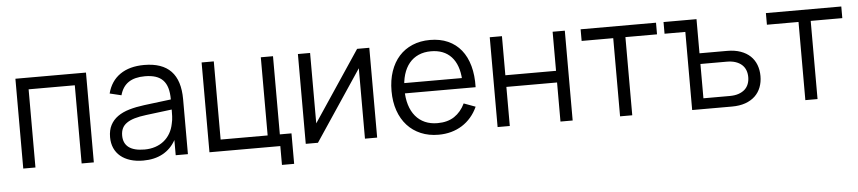

<svg xmlns="http://www.w3.org/2000/svg" viewBox="-41 -796 5142 1150"><g transform="rotate(-5 2530.0 -221.0)"><path d="M69.7 0V-540H494V0H420.7V-470H143V0Z M844.7 -555Q756.7 -555 700.1 -515.9Q643.5 -476.8 624.3 -402.7L694 -386Q708 -437.5 744.8 -462.4Q781.5 -487.3 843.3 -487.3Q880.2 -487.3 907.2 -478.6Q934.3 -469.8 951.9 -451.3Q969.5 -432.8 977.9 -404.2Q986.3 -375.7 986.3 -335.7V-275.3Q986.3 -257.3 985.4 -234.2Q984.5 -211 979.3 -190.7Q973.2 -158.5 958.1 -132.4Q943 -106.3 920.3 -88.1Q897.7 -69.8 868.2 -60.1Q838.8 -50.3 803.7 -50.3Q740.5 -50.3 708.8 -74.3Q677 -98.3 677 -145.3Q677 -169.7 685.5 -187.9Q694 -206.2 712.7 -219.5Q731.3 -232.8 760.5 -241.6Q789.7 -250.3 830.8 -255.3L1002.3 -276.7L999.8 -337L824.2 -315.2Q774.7 -309 733.9 -297.1Q693.2 -285.2 664.3 -264.7Q635.5 -244.2 619.8 -214.1Q604 -184 604 -141.3Q604 -105.2 616.8 -76.1Q629.7 -47 653.9 -26.8Q678.2 -6.5 712.5 4.2Q746.8 15 790.3 15Q858.3 15 907.8 -12.1Q957.3 -39.2 986.3 -91.2V0H1059.7V-330.3Q1059.7 -443.2 1006.1 -499.1Q952.5 -555 844.7 -555Z M1615.2 113.3V0H1189.2V-540H1262.5V-70H1545.2V-540H1618.5V-70H1688.5V113.3Z M2197.5 -540V0H2124.2V-423.3L1841.5 0H1768.2V-540H1841.5V-116.7L2124.2 -540Z M2565.8 -54.7Q2523.7 -54.7 2490.3 -69.3Q2457 -84 2433.7 -111.9Q2410.3 -139.8 2397.9 -180.2Q2385.5 -220.5 2385.5 -271.5Q2385.5 -322.3 2397.6 -362.3Q2409.7 -402.3 2432.5 -430Q2455.3 -457.7 2488.3 -472.3Q2521.3 -487 2563.2 -487Q2641.3 -487 2685.7 -438.9Q2730 -390.8 2734.8 -300.7L2735 -249.3H2811.3Q2813.3 -320.8 2797.7 -377.4Q2782 -434 2750.2 -473.5Q2718.3 -513 2671.2 -534Q2624 -555 2563.2 -555Q2504.8 -555 2457.6 -535.1Q2410.3 -515.2 2377 -478.2Q2343.7 -441.2 2325.6 -388.3Q2307.5 -335.5 2307.5 -270Q2307.5 -205.2 2325.9 -152.3Q2344.3 -99.5 2378.2 -62.4Q2412 -25.3 2459.6 -5.2Q2507.2 15 2565.8 15Q2606.3 15 2642 5.2Q2677.7 -4.7 2707.6 -23.5Q2737.5 -42.3 2761.2 -69.8Q2785 -97.3 2801.2 -133L2731.5 -158.7Q2707.7 -109 2667 -81.8Q2626.3 -54.7 2565.8 -54.7ZM2793.3 -311H2372.5L2370.7 -249.3H2811.3Z M2921.7 0V-540H2995V-305H3299.7V-540H3373V0H3299.7V-235H2995V0Z M3658 0V-470H3468V-540H3921.3V-470H3731.3V0Z M4091.5 -469.7H3966.5V-540H4164.8ZM4331 0H4091.5V-540H4164.8V-334.7H4331Q4376.8 -334.7 4411.6 -322.3Q4446.3 -310 4469.8 -287.8Q4493.2 -265.5 4505 -234.7Q4516.8 -203.8 4516.8 -167.3Q4516.8 -130.8 4505 -100Q4493.2 -69.2 4469.8 -46.9Q4446.3 -24.7 4411.6 -12.3Q4376.8 0 4331 0ZM4322.8 -64.2Q4353.7 -64.2 4376.2 -71.9Q4398.8 -79.7 4413.8 -93.2Q4428.7 -106.8 4436 -125.9Q4443.3 -145 4443.3 -167.3Q4443.3 -190 4436 -208.9Q4428.7 -227.8 4413.8 -241.4Q4398.8 -255 4376.2 -262.8Q4353.7 -270.5 4322.8 -270.5H4164.8V-64.2Z M4772 0V-470H4582V-540H5035.3V-470H4845.3V0Z"/></g></svg>

Font: Vela Sans GX ExtLt
Style: Regular
Weight: 200
Designer: Principal design: Mikhail Sharanda - project Manrope.
Design modification: Ravid Balaliev
Foundry: Mikhail Sharanda
Version: Version 1.001